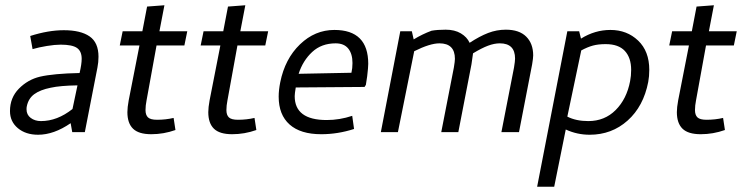

<svg xmlns="http://www.w3.org/2000/svg" viewBox="-20 -503 2833 731"><path d="M104 -316 95 -366Q164 -388 223 -388Q287 -388 321 -364.5Q355 -341 355 -287Q355 -266 351 -246L303 0H255L249 -34Q185 10 125 10Q78 10 48 -15Q18 -40 18 -80Q18 -131 52 -165.5Q86 -200 132 -211Q184 -223 283 -225Q291 -259 291 -279Q291 -308 273 -320.5Q255 -333 211 -333Q189 -333 158.5 -328Q128 -323 104 -316ZM256 -88 275 -178Q209 -177 173 -169Q133 -161 110.5 -144.5Q88 -128 82 -98Q81 -94 81 -87Q81 -66 97 -54Q113 -42 136 -42Q198 -42 256 -88Z M465 -76Q465 -94 470 -121L511 -330H436L447 -384H522L540 -478L606 -483L587 -384H693L682 -330H576L538 -121Q534 -101 534 -84Q534 -65 543.5 -56Q553 -47 578 -47Q611 -47 641 -54L648 -8Q603 8 556 8Q508 8 486.5 -13Q465 -34 465 -76Z M773 -76Q773 -94 778 -121L819 -330H744L755 -384H830L848 -478L914 -483L895 -384H1001L990 -330H884L846 -121Q842 -101 842 -84Q842 -65 851.5 -56Q861 -47 886 -47Q919 -47 949 -54L956 -8Q911 8 864 8Q816 8 794.5 -13Q773 -34 773 -76Z M1382 -260Q1382 -247 1378 -213L1373 -180L1368 -172L1106 -170Q1102 -146 1102 -137Q1102 -46 1224 -46Q1273 -46 1321 -62L1328 -12Q1266 8 1203 8Q1124 8 1082.5 -29Q1041 -66 1041 -135Q1041 -160 1047 -190Q1065 -279 1122 -334Q1179 -389 1253 -389Q1382 -389 1382 -260ZM1322 -263Q1322 -298 1306 -318Q1290 -338 1258 -338Q1204 -338 1168.5 -305Q1133 -272 1117 -222L1318 -226Q1322 -243 1322 -263Z M1941 -280Q1941 -338 1883 -338Q1862 -338 1838 -329Q1814 -320 1781 -300L1775 -258L1725 0H1660L1708 -246Q1712 -270 1712 -279Q1712 -338 1653 -338Q1617 -338 1557 -308L1495 0H1430L1504 -384H1548L1555 -353Q1588 -373 1623 -386Q1645 -390 1677 -390Q1711 -390 1734.5 -376Q1758 -362 1768 -340Q1806 -365 1838.5 -377.5Q1871 -390 1906 -390Q1957 -390 1983.5 -363.5Q2010 -337 2010 -292Q2010 -282 2006 -258L1956 0H1889L1937 -246Q1941 -270 1941 -280Z M2140 -384H2185L2192 -356Q2245 -389 2304 -389Q2367 -389 2409.5 -348.5Q2452 -308 2452 -237Q2452 -212 2448 -191Q2430 -98 2369.5 -44Q2309 10 2225 10Q2177 10 2134 -10L2090 208H2025ZM2193 -311 2140 -59Q2173 -42 2220 -42Q2282 -42 2324 -84Q2366 -126 2379 -194Q2383 -214 2383 -237Q2383 -283 2359 -309Q2335 -335 2286 -335Q2258 -335 2237.5 -329.5Q2217 -324 2193 -311Z M2557 -76Q2557 -94 2562 -121L2603 -330H2528L2539 -384H2614L2632 -478L2698 -483L2679 -384H2785L2774 -330H2668L2630 -121Q2626 -101 2626 -84Q2626 -65 2635.5 -56Q2645 -47 2670 -47Q2703 -47 2733 -54L2740 -8Q2695 8 2648 8Q2600 8 2578.5 -13Q2557 -34 2557 -76Z"/></svg>

Font: Cambay Devanagari
Style: Italic
Weight: 400
Italic angle: -11°
Designer: Pooja Saxena
Foundry: Pooja Saxena
Version: Version 1.018;PS 001.018;hotconv 1.0.70;makeotf.lib2.5.58329